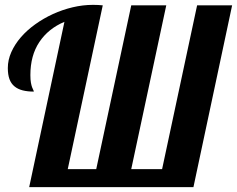

<svg xmlns="http://www.w3.org/2000/svg" viewBox="-20 -770 975 790"><path d="M100.1 0 245.1 -680.2Q178.7 -652.3 141.8 -596.9Q105 -541.5 105 -460.9Q105 -441.9 107.2 -429.9Q109.4 -418 112.1 -410.9Q114.7 -403.8 116.9 -399.9Q119.1 -396 119.1 -393.1Q93.3 -393.1 73.2 -398.2Q53.2 -403.3 39.6 -414.6Q25.9 -425.8 19 -444.3Q12.2 -462.9 12.2 -490.2Q12.2 -523.4 26.6 -555.7Q41 -587.9 65.9 -616.7Q90.8 -645.5 124.8 -669.9Q158.7 -694.3 197.8 -712.2Q236.8 -730 278.8 -740Q320.8 -750 362.8 -750Q374 -750 383.5 -749.5Q393.1 -749 402.8 -748L258.8 -74.2H376L520 -748H664.1L520 -74.2H647L791 -748H935.1L775.9 0Z"/></svg>

Font: Lobster
Style: Regular
Weight: 400
Designer: Pablo Impallari
Foundry: Pablo Impallari
Version: Version 1.007; ttfautohint (v1.1) -l 8 -r 50 -G 50 -x 14 -D 